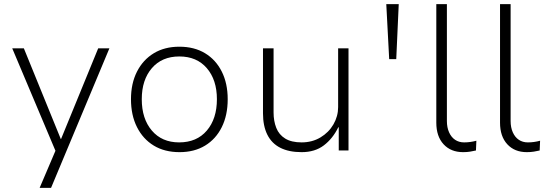

<svg xmlns="http://www.w3.org/2000/svg" viewBox="-20 -725 2634 925"><path d="M171 180 255 -17V20L39 -492H95L273 -55H274L453 -492H507L226 180Z M845 8Q773 8 721 -23.5Q669 -55 640 -112.5Q611 -170 611 -247Q611 -323 640 -380Q669 -437 721 -468.5Q773 -500 844 -500Q916 -500 968 -468.5Q1020 -437 1048.5 -380Q1077 -323 1077 -247Q1077 -170 1048.5 -112.5Q1020 -55 968 -23.5Q916 8 845 8ZM843 -39Q928 -39 976.5 -96Q1025 -153 1025 -247Q1025 -340 976.5 -396.5Q928 -453 844 -453Q760 -453 711.5 -396.5Q663 -340 663 -247Q663 -153 711.5 -96Q760 -39 843 -39Z M1433 8Q1372 8 1330.5 -13Q1289 -34 1268 -76Q1247 -118 1247 -179V-492H1298V-183Q1298 -142 1311 -109Q1324 -76 1354 -57.5Q1384 -39 1433 -39Q1484 -39 1524 -63Q1564 -87 1586.5 -126Q1609 -165 1609 -209V-492H1659V0H1612V-112H1610Q1583 -57 1540 -24.5Q1497 8 1433 8Z M1855 -440 1841 -705H1901L1889 -440Z M2211 8Q2152 8 2117 -30Q2082 -68 2082 -134V-705H2133V-142Q2133 -111 2143.5 -87.5Q2154 -64 2172.5 -51.5Q2191 -39 2216 -39Q2231 -39 2245.5 -41Q2260 -43 2275 -47L2273 0Q2260 3 2245 5.5Q2230 8 2211 8Z M2518 8Q2459 8 2424 -30Q2389 -68 2389 -134V-705H2440V-142Q2440 -111 2450.5 -87.5Q2461 -64 2479.5 -51.5Q2498 -39 2523 -39Q2538 -39 2552.5 -41Q2567 -43 2582 -47L2580 0Q2567 3 2552 5.5Q2537 8 2518 8Z"/></svg>

Font: Nunito Sans 7pt ExtraLight
Style: Regular
Weight: 250
Designer: Vernon Adams
Foundry: Vernon Adams
Version: Version 3.101;gftools[0.9.27]